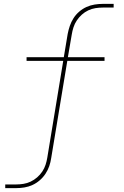

<svg xmlns="http://www.w3.org/2000/svg" viewBox="-20 -755 640 990"><path d="M7 215V196H64Q82 196 101 193Q120 190 138 181.5Q156 173 171.5 159.5Q187 146 198 129.5Q209 113 215 94.5Q221 76 224 57L306 -441H117V-460H309L329 -580Q333 -601 340 -621.5Q347 -642 359 -661Q371 -680 388.5 -695Q406 -710 426 -719Q446 -728 467.5 -731.5Q489 -735 510 -735H566V-716H510Q491 -716 472 -713Q453 -710 435 -701.5Q417 -693 402 -679.5Q387 -666 376 -649.5Q365 -633 359 -614.5Q353 -596 350 -577L330 -460H519V-441H327L244 60Q241 81 234 101.5Q227 122 214.5 141Q202 160 184.5 175Q167 190 147 199Q127 208 106 211.5Q85 215 64 215Z"/></svg>

Font: Iosevka SS04 Thin Extended
Style: Italic
Weight: 100
Width: 7
Italic angle: -9°
Monospace: yes
Designer: Belleve Invis
Foundry: Belleve Invis
Version: Version 19.0.0; ttfautohint (v1.8.4)